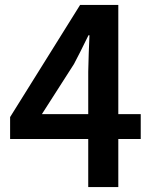

<svg xmlns="http://www.w3.org/2000/svg" viewBox="-20 -759 620 779"><path d="M340 -542 343 -616H339Q301 -538 280 -499L150 -296H551V-195H21V-284L305 -739H460V0H338V-468Q338 -484 340 -542Z"/></svg>

Font: Merged Yaku Han JP SemiBold
Style: Regular
Weight: 600
Designer: Ryoko NISHIZUKA 西塚涼子 (kana, bopomofo & ideographs); Paul D. Hunt (Latin, Greek & Cyrillic); Sandoll Communications 산돌커뮤니
Foundry: Adobe
Version: Version 2.004